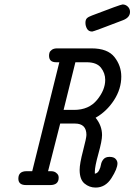

<svg xmlns="http://www.w3.org/2000/svg" viewBox="-20 -827 601 858"><path d="M62 -28.8Q62 -62 99.1 -62H124L245.1 -548.8H231Q198.7 -548.8 199.2 -579.1Q199.2 -585 201.2 -591.6Q203.1 -598.1 211.7 -604.5Q220.2 -610.8 234.9 -610.8H389.2Q460.9 -610.8 491.5 -572Q522 -533.2 522 -484.9Q522 -429.7 489.5 -379.4Q457 -329.1 407.2 -300.8Q436 -265.6 436 -223.1Q436 -198.2 419.9 -140.6Q403.8 -83 403.8 -60.1V-50.8Q416 -52.7 422.6 -65.4Q429.2 -78.1 431.2 -91.1Q433.1 -104 442.1 -115Q451.2 -126 469.2 -126Q488.3 -126 496.6 -116.9Q504.9 -107.9 504.9 -97.2Q504.9 -73.2 478 -31Q451.2 11.2 407.2 11.2Q379.4 11.2 357.7 -6.8Q335.9 -24.9 335.9 -67.9Q335.9 -95.7 351.1 -153.3Q366.2 -210.9 366.2 -224.1Q366.2 -274.9 314.9 -274.9H249L194.8 -62H207Q221.2 -62 229.5 -55.9Q237.8 -49.8 240 -44.4Q242.2 -39.1 242.2 -33.2Q242.2 0 204.1 0H96.2Q62 0 62 -28.8ZM264.2 -335.9H311Q377 -335.9 413.6 -380.4Q450.2 -424.8 450.2 -470.2Q450.2 -500 431.2 -524.4Q412.1 -548.8 367.2 -548.8H316.9ZM391.1 -757.8Q518.1 -806.6 527.8 -807.1Q541 -807.1 551 -797.6Q561 -788.1 561 -773.9Q561 -749 529.8 -736.8Q397.9 -686 392.1 -686Q376 -686 368.9 -698.5Q361.8 -710.9 361.8 -724.9Q361.8 -738.8 368.4 -745.4Q375 -752 391.1 -757.8Z"/></svg>

Font: CMU Typewriter Text
Style: Italic
Weight: 500
Italic angle: -14.04°
Version: Version 0.7.0